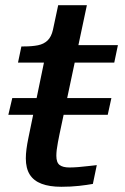

<svg xmlns="http://www.w3.org/2000/svg" viewBox="-20 -711 479 736"><path d="M407 -335 393 -271H12L27 -335ZM215 5Q170 5 139.5 -6.5Q109 -18 94 -42Q79 -66 79 -104Q79 -120 81.5 -139.5Q84 -159 88.5 -180.5Q93 -202 97 -222L159 -522L217 -538H432L418 -471H49L62 -533H72Q103 -533 125.5 -537.5Q148 -542 162.5 -556Q177 -570 183 -597L203 -691H313L208 -196Q205 -181 202 -165.5Q199 -150 197.5 -137Q196 -124 196 -114Q196 -88 208.5 -78.5Q221 -69 246 -69Q260 -69 280 -70.5Q300 -72 319.5 -74.5Q339 -77 351 -78L336 -6Q314 -2 283 1.5Q252 5 215 5Z"/></svg>

Font: Roboto Serif 20pt Medium
Style: Italic
Weight: 500
Italic angle: -10°
Version: Version 1.008